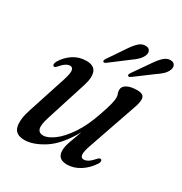

<svg xmlns="http://www.w3.org/2000/svg" viewBox="-154 -749 822 869"><g transform="rotate(30 257.0 -314.0)"><path d="M438.5 -90Q444 -89 444.5 -82.2Q445 -75.5 440 -67.5Q417.5 -32.5 384.8 -12Q352 8.5 318 8.5Q268 8.5 268 -37Q268 -56.5 278.2 -85.8Q288.5 -115 302 -151Q252.5 -63 196.5 -27.2Q140.5 8.5 96 8.5Q47.5 8.5 39 -27.5Q30.5 -63.5 50.5 -122.5L114 -317.5Q126.5 -356.5 124 -371.5Q121.5 -386.5 107.5 -386.5Q97.5 -386.5 85.8 -379.2Q74 -372 58 -353Q50 -344.5 45.5 -346.5Q40.5 -347 39.5 -353.8Q38.5 -360.5 44 -371Q63 -403 93.2 -422.8Q123.5 -442.5 161 -442.5Q201 -442.5 211.2 -416Q221.5 -389.5 206 -341.5L140 -134.5Q125 -88 130.8 -69.8Q136.5 -51.5 159 -51.5Q182 -51.5 214 -74.8Q246 -98 278.8 -146.2Q311.5 -194.5 336.5 -269Q351.5 -312.5 356.2 -333Q361 -353.5 361 -365Q361 -376 357.5 -384.2Q354 -392.5 354 -403.5Q354 -421 373.5 -431.8Q393 -442.5 427 -442.5Q456.5 -442.5 462.2 -425.5Q468 -408.5 454.5 -371L368.5 -122Q353.5 -80.5 355.8 -64.8Q358 -49 372.5 -49Q382.5 -49 394.8 -56.2Q407 -63.5 426 -85Q433.5 -92 438.5 -90ZM291 -581.5Q307.5 -606.5 323.5 -621.2Q339.5 -636 358 -635.5Q374.5 -635.5 380.5 -625.2Q386.5 -615 382 -601Q376 -585.5 363 -572.5Q350 -559.5 331.5 -547L243 -480Q233 -472.5 228 -477.5Q224 -481.5 231 -493ZM422 -582.5Q438.5 -607 454.8 -621.5Q471 -636 489 -635.5Q505.5 -635 511.2 -624.2Q517 -613.5 512 -600Q506 -584 492.8 -571.5Q479.5 -559 460.5 -546.5L372 -480.5Q361.5 -473 356.5 -478.5Q353.5 -483 360.5 -494Z"/></g></svg>

Font: Fraunces 144pt S050
Style: Italic
Weight: 400
Italic angle: -16°
Version: Version 1.000; ttfautohint (v1.8.3)